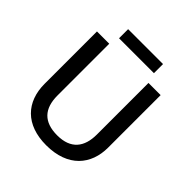

<svg xmlns="http://www.w3.org/2000/svg" viewBox="-228 -1023 1194 1194"><g transform="rotate(45 369.0 -425.5)"><path d="M523 -861H216V-781H523ZM649 -252V-714H542V-260C542 -151 491 -82 371 -82C254 -82 197 -142 197 -259V-714H89V-254C89 -95 185 10 366 10C558 10 649 -104 649 -252Z"/></g></svg>

Font: Noto Sans Gujarati Medium
Style: Regular
Weight: 500
Designer: Jelle Bosma - Monotype Design Team, Universal Thirst
Foundry: Monotype Imaging Inc.
Version: Version 2.106